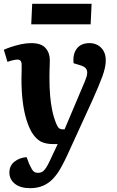

<svg xmlns="http://www.w3.org/2000/svg" viewBox="-21 -752 608 1002"><path d="M331 56Q314 93 296 125Q278 157 256 180.5Q234 204 204.5 217Q175 230 136 230Q85 230 56.5 207Q28 184 28 149Q28 113 54 92Q80 71 118 68L131 103Q139 120 145 130.5Q151 141 158.5 145.5Q166 150 177 150Q191 150 201 143.5Q211 137 220.5 122Q230 107 241 83L280 0H258Q218 0 192.5 -13Q167 -26 145 -61Q129 -88 116.5 -129Q104 -170 97.5 -223Q91 -276 91 -340Q91 -351 91.5 -363.5Q92 -376 92 -389Q92 -402 92 -412Q92 -428 86.5 -434.5Q81 -441 69 -441Q61 -441 46 -437.5Q31 -434 18 -429L-1 -492Q13 -499 37 -507Q61 -515 88.5 -521Q116 -527 142 -527Q194 -527 216.5 -501.5Q239 -476 239 -438Q239 -426 238.5 -412.5Q238 -399 237.5 -383Q237 -367 237 -346Q237 -296 240.5 -254Q244 -212 251.5 -176Q259 -140 272 -108Q277 -95 282.5 -88Q288 -81 294 -79Q300 -77 307 -77H316L423 -330Q433 -354 434 -369.5Q435 -385 427 -395Q419 -405 399 -411L363 -422Q358 -470 380 -498.5Q402 -527 446 -527Q470 -527 489 -516.5Q508 -506 519.5 -486Q531 -466 531 -437Q531 -419 526.5 -398Q522 -377 513 -352.5Q504 -328 491 -297Q478 -266 460 -226ZM147 -732H457L452 -625H142Z"/></svg>

Font: Literata 18pt
Style: Bold Italic
Weight: 700
Italic angle: -2°
Designer: Latin by Veronika Burian and Jose Scaglione. Greek by Irene Vlachou. Cyrillic by Vera Evstafieva
Foundry: TypeTogether
Version: Version 3.103;gftools[0.9.29]